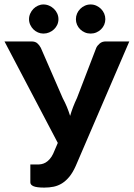

<svg xmlns="http://www.w3.org/2000/svg" viewBox="-26 -834 599 860"><path d="M0 0ZM143.1 -97.2Q150.9 -97.2 159.9 -98.9Q168.9 -100.6 178 -105.7Q187 -110.8 196 -120.6Q205.1 -130.4 212.4 -146L232.9 -193.8L-5.9 -648.4H114.7Q131.3 -648.4 140.6 -640.6Q149.9 -632.8 156.7 -620.1L254.9 -394.5Q265.6 -374.5 273.7 -355Q281.7 -335.4 288.1 -314.9Q299.3 -354 318.8 -395L405.3 -620.1Q410.2 -630.4 420.9 -639.4Q431.6 -648.4 447.8 -648.4H553.2L313.5 -91.3Q300.3 -61.5 284.9 -42.7Q269.5 -23.9 252 -12.9Q234.4 -2 214.6 2.2Q194.8 6.3 172.4 6.3Q138.7 6.3 124.3 0.2Q109.9 -5.9 109.9 -17.1V-97.2H143.1ZM235.8 -748Q235.8 -734.9 230.5 -723.1Q225.1 -711.4 215.8 -702.6Q206.5 -693.8 194.3 -688.7Q182.1 -683.6 168.5 -683.6Q155.8 -683.6 144 -688.7Q132.3 -693.8 123.5 -702.6Q114.7 -711.4 109.4 -723.1Q104 -734.9 104 -748Q104 -761.2 109.4 -773.2Q114.7 -785.2 123.5 -794.2Q132.3 -803.2 144 -808.6Q155.8 -814 168.5 -814Q182.1 -814 194.3 -808.6Q206.5 -803.2 215.8 -794.2Q225.1 -785.2 230.5 -773.2Q235.8 -761.2 235.8 -748ZM445.8 -748Q445.8 -734.9 440.7 -723.1Q435.5 -711.4 426.5 -702.6Q417.5 -693.8 405.5 -688.7Q393.6 -683.6 379.9 -683.6Q366.2 -683.6 354.2 -688.7Q342.3 -693.8 333.3 -702.6Q324.2 -711.4 319.1 -723.1Q314 -734.9 314 -748Q314 -761.2 319.1 -773.2Q324.2 -785.2 333.3 -794.2Q342.3 -803.2 354.2 -808.6Q366.2 -814 379.9 -814Q393.6 -814 405.5 -808.6Q417.5 -803.2 426.5 -794.2Q435.5 -785.2 440.7 -773.2Q445.8 -761.2 445.8 -748Z"/></svg>

Font: Carlito
Style: Bold
Weight: 700
Designer: Lukasz Dziedzic
Foundry: tyPoland Lukasz Dziedzic
Version: Version 1.104